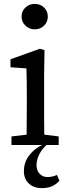

<svg xmlns="http://www.w3.org/2000/svg" viewBox="-20 -746 359 988"><path d="M39 0V-44L117 -53Q117 -91 117.5 -134.5Q118 -178 118 -213V-263Q118 -303 117.5 -333Q117 -363 116 -394L34 -400V-441L185 -495L209 -488L207 -361V-213Q207 -178 207 -134.5Q207 -91 208 -53L282 -44V0ZM159 -595Q131 -595 111 -614Q91 -633 91 -661Q91 -689 111 -707.5Q131 -726 159 -726Q187 -726 206.5 -707.5Q226 -689 226 -661Q226 -633 206.5 -614Q187 -595 159 -595ZM194 222Q154 222 128.5 198.5Q103 175 103 135Q103 88 131 52.5Q159 17 199 -1V-13H235Q202 12 185 42.5Q168 73 168 104Q168 132 184 148.5Q200 165 224 165Q251 165 273 154L286 184Q269 203 247.5 212.5Q226 222 194 222Z"/></svg>

Font: Source Serif 4 SmText
Style: Regular
Weight: 400
Designer: Frank Grießhammer
Foundry: Adobe
Version: Version 4.005;hotconv 1.1.0;makeotfexe 2.6.0